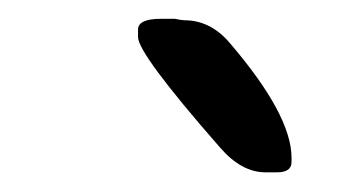

<svg xmlns="http://www.w3.org/2000/svg" viewBox="-20 -717 367 201"><path d="M270 -536.6H257.8Q232.9 -536.6 210.4 -562.5Q124.5 -660.6 124.5 -678.2V-686Q124.5 -697.3 148.4 -697.3H163.1Q170.4 -695.8 172.9 -695.8Q200.2 -695.8 220.2 -672.4Q285.2 -596.7 285.2 -551.8V-547.4Q285.2 -536.6 270 -536.6Z"/></svg>

Font: Averia Sans Libre
Style: Italic
Weight: 400
Italic angle: -7.90001°
Version: Version 1.002